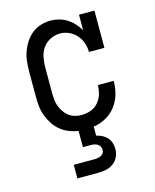

<svg xmlns="http://www.w3.org/2000/svg" viewBox="-113 -604 726 901"><g transform="rotate(-15 250.0 -154.0)"><path d="M150 220V154H250Q258 154 266.5 152.5Q275 151 282.5 147.5Q290 144 294.5 137Q299 130 299 121Q299 113 295 105Q291 97 283.5 92.5Q276 88 267.5 86.5Q259 85 250 85H213V6Q190 3 167.5 -6Q145 -15 127 -30Q109 -45 96 -65Q83 -85 74.5 -107Q66 -129 63.5 -152.5Q61 -176 61 -200V-320Q61 -345 63.5 -369.5Q66 -394 74 -417Q82 -440 95.5 -461Q109 -482 128 -497.5Q147 -513 171 -520.5Q195 -528 219 -528Q240 -528 260.5 -522.5Q281 -517 299 -505.5Q317 -494 331 -478.5Q345 -463 356 -445V-520H431V-339H356Q356 -362 348.5 -383.5Q341 -405 326 -422Q311 -439 290 -448.5Q269 -458 247 -458Q222 -458 199 -446.5Q176 -435 162 -414.5Q148 -394 143.5 -369.5Q139 -345 139 -320V-200Q139 -183 140.5 -166.5Q142 -150 147.5 -134.5Q153 -119 162.5 -105Q172 -91 185 -81Q198 -71 214.5 -66.5Q231 -62 247 -62Q270 -62 291.5 -70Q313 -78 327.5 -94.5Q342 -111 349 -133Q356 -155 356 -177V-178H433V-176Q433 -144 424 -113Q415 -82 395.5 -56.5Q376 -31 347 -15Q318 1 287 5V49Q301 52 315 59Q329 66 339 77Q349 88 353.5 103Q358 118 358 133Q358 152 349.5 170.5Q341 189 325 200.5Q309 212 289.5 216Q270 220 250 220Z"/></g></svg>

Font: Iosevka Curly Slab
Style: Regular
Weight: 400
Monospace: yes
Designer: Belleve Invis
Foundry: Belleve Invis
Version: Version 22.1.2; ttfautohint (v1.8.4)